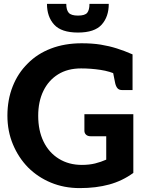

<svg xmlns="http://www.w3.org/2000/svg" viewBox="-20 -957 772 985"><path d="M389 8Q309 8 241.5 -20Q174 -48 124 -98Q75 -148 46.5 -216Q18 -284 18 -364Q18 -445 45 -513.5Q72 -582 122 -631Q171 -681 241.5 -708Q312 -735 399 -735Q454 -735 497 -728Q540 -721 579.5 -708.5Q619 -696 660 -678V-582L584 -572Q545 -591 495.5 -598.5Q446 -606 396 -606Q327 -606 278 -575.5Q229 -545 202.5 -490.5Q176 -436 176 -363Q176 -287 203.5 -230.5Q231 -174 282 -142.5Q333 -111 400 -111Q438 -111 468 -118.5Q498 -126 525 -138V-258H445Q430 -258 421.5 -266Q413 -274 413 -286V-371H664V-70Q608 -29 540.5 -10.5Q473 8 389 8ZM556 -605 660 -582V-495H606Q591 -495 583 -504Q575 -513 571 -530ZM380 -790Q295 -790 258 -830.5Q221 -871 221 -937H320Q320 -906 332.5 -891.5Q345 -877 380 -877Q416 -877 427.5 -891.5Q439 -906 439 -937H538Q538 -871 501.5 -830.5Q465 -790 380 -790Z"/></svg>

Font: Aleo ExtraBold
Style: Regular
Weight: 800
Designer: Alessio Laiso
Foundry: Alessio Laiso
Version: Version 2.001;gftools[0.9.29]